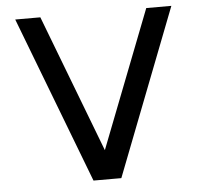

<svg xmlns="http://www.w3.org/2000/svg" viewBox="-52 -784 878 838"><g transform="rotate(-5 387.0 -365.0)"><path d="M45 -730H155L390 -115H380L619 -730H729L446 0H324Z"/></g></svg>

Font: Alexandria
Style: Regular
Weight: 400
Designer: Mohamed Gaber
Foundry: Kief Type Foundry
Version: Version 5.100